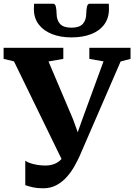

<svg xmlns="http://www.w3.org/2000/svg" viewBox="-40 -1001 726 1037"><path d="M193 16Q162 16 138 10.8Q114 5.5 96.5 -1V-133Q111 -122 142 -114.5Q173 -107 204.5 -107Q229 -107 249 -113.8Q269 -120.5 284.8 -134.8Q300.5 -149 311 -172V-104L35.5 -669.5L-20.5 -683V-743H302V-683L222 -669L355.5 -354.5L404.5 -217.5L354.5 -215.5L404 -355L519 -669.5L442.5 -683V-743H665V-683L611.5 -669L390 -158Q379.5 -135 363 -105Q346.5 -75 322.8 -47.5Q299 -20 266.8 -2Q234.5 16 193 16ZM246.5 -981Q258.5 -981 262 -963.2Q265.5 -945.5 265.5 -930Q265.5 -893 284 -872.2Q302.5 -851.5 346 -851.5Q389 -851.5 407.5 -872.2Q426 -893 426 -930Q426 -945.5 429.5 -963.2Q433 -981 444.5 -981H547.5Q548 -974 548.2 -967Q548.5 -960 548.5 -952.5Q548.5 -903.5 523.2 -869Q498 -834.5 452.5 -816.8Q407 -799 345.5 -799Q286.5 -799 240.8 -817Q195 -835 169 -869.2Q143 -903.5 143 -952.5Q143 -960 143.5 -967Q144 -974 144 -981Z"/></svg>

Font: Merriweather 36pt ExtraBold
Style: Regular
Weight: 800
Designer: Eben Sorkin
Foundry: Eben Sorkin
Version: Version 2.100